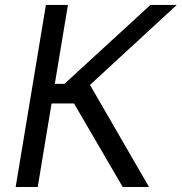

<svg xmlns="http://www.w3.org/2000/svg" viewBox="-20 -747 726 767"><path d="M470.2 0H575.3L339.5 -407.7L686.1 -727.3H581L237.2 -411.9H198.9L251.4 -727.3H163.4L42.6 0H130.7L186.1 -333.8H275.6Z"/></svg>

Font: Margiela Sans
Style: Italic
Weight: 400
Italic angle: -9.39999°
Designer: Stefan Endress, Andreas Faust
Version: Version 1.100;FEAKit 1.0